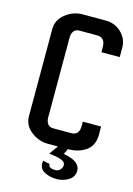

<svg xmlns="http://www.w3.org/2000/svg" viewBox="-118 -686 621 896"><g transform="rotate(15 192.5 -238.0)"><path d="M250 26.4Q331.1 40.5 331.1 86.4Q331.1 115.7 305.2 132.1Q279.3 148.4 247.1 148.4Q214.8 148.4 189.5 135.3Q164.1 122.1 164.1 94.7Q164.1 88.9 166 82L198.2 88.9Q196.3 109.4 232.4 109.4Q245.1 109.4 254.4 99.6Q263.7 89.8 263.7 77.9Q263.7 65.9 254.2 59.8Q244.6 53.7 231.4 50.3Q218.3 46.9 204.8 45.4Q191.4 43.9 184.1 42.5L214.8 0H166.5Q121.1 0 84.2 -29.1Q47.4 -58.1 47.4 -102.1V-522.5Q47.4 -566.9 84.5 -596.2Q121.6 -625.5 166.5 -625.5H278.8Q322.3 -625.5 353.8 -595.7Q385.3 -565.9 385.3 -522.5V-477.5H296.9V-501Q296.9 -547.9 258.3 -548.3H172.4Q153.3 -548.3 144.5 -536.1Q135.7 -523.9 135.7 -506.3V-118.2Q135.7 -100.6 144.5 -88.4Q153.3 -76.2 172.4 -76.2H258.3Q295.9 -76.2 296.9 -119.6Q296.9 -131.3 296.9 -142.1H385.3V-102.1Q385.3 -50.8 350.1 -25.4Q314.9 0 262.7 0Z"/></g></svg>

Font: Uroob
Style: Regular
Weight: 400
Designer: Hussain K H
Foundry: Swanthanthra Malayalam Computing(http://smc.org.in)
Version: Version 2.0.0+20200101